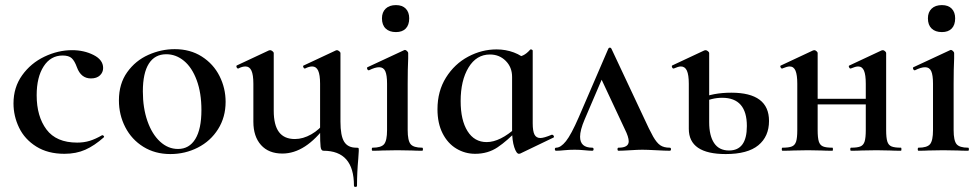

<svg xmlns="http://www.w3.org/2000/svg" viewBox="-20 -592 3849 754"><path d="M33 -186Q33 -249 67 -296.5Q101 -344 154.5 -369.5Q208 -395 263 -395Q310 -395 347.5 -376Q385 -357 385 -325Q385 -308 372.5 -296Q360 -284 337 -284Q298 -284 282 -328Q273 -353 261.5 -363.5Q250 -374 226 -374Q179 -374 151.5 -331.5Q124 -289 124 -218Q124 -135 162.5 -83.5Q201 -32 283 -32Q310 -32 332.5 -39Q355 -46 381 -61H382Q385 -61 387.5 -58Q390 -55 388 -53Q351 -20 315 -4Q279 12 233 12Q168 12 122.5 -16.5Q77 -45 55 -90.5Q33 -136 33 -186Z M447 -198Q447 -263 479.5 -308.5Q512 -354 562.5 -376.5Q613 -399 666 -399Q727 -399 772.5 -370Q818 -341 842 -293.5Q866 -246 866 -192Q866 -132 836.5 -85Q807 -38 757 -12.5Q707 13 649 13Q589 13 543 -15.5Q497 -44 472 -92.5Q447 -141 447 -198ZM771 -160Q771 -227 752.5 -277Q734 -327 702.5 -353Q671 -379 633 -379Q588 -379 564.5 -342Q541 -305 541 -233Q541 -168 559 -116.5Q577 -65 608.5 -36Q640 -7 679 -7Q723 -7 747 -46Q771 -85 771 -160Z M975 -114V-263Q975 -298 967.5 -314.5Q960 -331 944 -331Q931 -331 916 -323H915Q911 -323 909 -328Q907 -333 910 -335L1036 -394L1041 -395Q1045 -395 1050 -391Q1055 -387 1055 -384V-157Q1055 -101 1075.5 -73.5Q1096 -46 1138 -46Q1170 -46 1202.5 -64.5Q1235 -83 1256 -113L1262 -101Q1180 11 1089 11Q1035 11 1005 -22.5Q975 -56 975 -114ZM1250 0Q1241 0 1239 -15.5Q1237 -31 1237 -80V-263Q1237 -298 1229.5 -314.5Q1222 -331 1206 -331Q1194 -331 1178 -323H1177Q1173 -323 1171 -328.5Q1169 -334 1173 -335L1299 -394L1303 -395Q1307 -395 1312 -391Q1317 -387 1317 -384V-114Q1317 -59 1331.5 -35.5Q1346 -12 1379 -12Q1387 -12 1388 -10.5Q1389 -9 1389 0Q1389 7 1387 31Q1382 86 1382 137Q1382 142 1376 142Q1370 142 1370 137Q1370 0 1250 0Z M1443 -12Q1477 -12 1488.5 -26Q1500 -40 1500 -81V-263Q1500 -297 1493 -312.5Q1486 -328 1469 -328Q1453 -328 1429 -316H1428Q1424 -316 1422 -321Q1420 -326 1423 -328L1567 -395L1570 -396Q1574 -396 1578.5 -391.5Q1583 -387 1583 -384V-363Q1581 -321 1581 -264V-81Q1581 -40 1592.5 -26Q1604 -12 1638 -12Q1641 -12 1641 -6Q1641 0 1638 0Q1613 0 1598 -1L1540 -2L1482 -1Q1468 0 1443 0Q1440 0 1440 -6Q1440 -12 1443 -12ZM1480 -520Q1480 -544 1494.5 -558Q1509 -572 1535 -572Q1560 -572 1573.5 -558Q1587 -544 1587 -520Q1587 -494 1573.5 -480Q1560 -466 1535 -466Q1509 -466 1494.5 -480Q1480 -494 1480 -520Z M1698 -163Q1698 -234 1731.5 -287.5Q1765 -341 1818.5 -369.5Q1872 -398 1930 -398Q1966 -398 1998 -386Q2030 -374 2053 -351L1991 -290Q1991 -328 1966 -353Q1941 -378 1904 -378Q1851 -378 1820 -327Q1789 -276 1789 -195Q1789 -120 1816 -77Q1843 -34 1891 -34Q1944 -34 2008 -92L2016 -85Q1972 -39 1934 -13.5Q1896 12 1846 12Q1806 12 1772 -8.5Q1738 -29 1718 -68.5Q1698 -108 1698 -163ZM1991 -81V-360Q2020 -368 2034 -374.5Q2048 -381 2062 -397Q2063 -398 2065 -398Q2067 -398 2069.5 -396.5Q2072 -395 2072 -393V-108Q2072 -77 2079 -63.5Q2086 -50 2102 -50Q2116 -50 2147 -63H2148Q2152 -63 2154.5 -58.5Q2157 -54 2154 -52L2023 11Q2021 12 2018 12Q2008 12 1999.5 -14Q1991 -40 1991 -81Z M2164 -12Q2182 -12 2202.5 -37.5Q2223 -63 2253 -132L2369 -401Q2371 -405 2375 -405Q2379 -405 2381 -401L2505 -137Q2531 -80 2545 -55.5Q2559 -31 2573 -21.5Q2587 -12 2610 -12Q2615 -12 2615 -6Q2615 0 2610 0Q2593 0 2557 -2Q2519 -4 2502 -4Q2487 -4 2455 -2Q2423 0 2409 0Q2405 0 2405 -6Q2405 -12 2409 -12Q2449 -12 2449 -37Q2449 -54 2434 -84L2337 -291L2374 -352L2276 -123Q2258 -81 2258 -55Q2258 -12 2306 -12Q2311 -12 2311 -6Q2311 0 2306 0Q2295 0 2275 -2Q2255 -4 2237 -4Q2216 -4 2196 -2Q2178 0 2164 0Q2159 0 2159 -6Q2159 -12 2164 -12Z M2685 -86V-263Q2685 -298 2677.5 -314.5Q2670 -331 2654 -331Q2644 -331 2626 -323H2625Q2621 -323 2619 -328Q2617 -333 2620 -335L2746 -394L2751 -395Q2755 -395 2760 -391Q2765 -387 2765 -384V-112Q2765 -59 2784.5 -30Q2804 -1 2843 -1Q2913 -1 2913 -97Q2913 -208 2816 -208Q2775 -208 2735 -188L2729 -205Q2780 -228 2852 -228Q3000 -228 3000 -117Q3000 -56 2958 -21.5Q2916 13 2830 13Q2685 13 2685 -86Z M3322 -12Q3347 -12 3359 -17Q3371 -22 3375.5 -36.5Q3380 -51 3380 -81V-263Q3380 -298 3373 -314.5Q3366 -331 3350 -331Q3340 -331 3321 -323H3320Q3316 -323 3314 -328.5Q3312 -334 3316 -335L3442 -394Q3444 -395 3447 -395Q3451 -395 3455.5 -391Q3460 -387 3460 -384V-81Q3460 -51 3464.5 -36.5Q3469 -22 3481 -17Q3493 -12 3518 -12Q3520 -12 3520 -6Q3520 0 3518 0Q3491 0 3475 -1L3422 -2L3364 -1Q3349 0 3322 0Q3319 0 3319 -6Q3319 -12 3322 -12ZM3053 -12Q3078 -12 3090 -17Q3102 -22 3106.5 -36.5Q3111 -51 3111 -81V-263Q3111 -298 3104 -314.5Q3097 -331 3081 -331Q3071 -331 3052 -323H3051Q3047 -323 3045 -328.5Q3043 -334 3047 -335L3173 -394Q3175 -395 3178 -395Q3182 -395 3186.5 -391Q3191 -387 3191 -384V-81Q3191 -51 3195.5 -36.5Q3200 -22 3212 -17Q3224 -12 3249 -12Q3251 -12 3251 -6Q3251 0 3249 0Q3222 0 3206 -1L3153 -2L3096 -1Q3081 0 3053 0Q3050 0 3050 -6Q3050 -12 3053 -12ZM3150 -204H3419V-182H3150Z M3587 -12Q3621 -12 3632.5 -26Q3644 -40 3644 -81V-263Q3644 -297 3637 -312.5Q3630 -328 3613 -328Q3597 -328 3573 -316H3572Q3568 -316 3566 -321Q3564 -326 3567 -328L3711 -395L3714 -396Q3718 -396 3722.5 -391.5Q3727 -387 3727 -384V-363Q3725 -321 3725 -264V-81Q3725 -40 3736.5 -26Q3748 -12 3782 -12Q3785 -12 3785 -6Q3785 0 3782 0Q3757 0 3742 -1L3684 -2L3626 -1Q3612 0 3587 0Q3584 0 3584 -6Q3584 -12 3587 -12ZM3624 -520Q3624 -544 3638.5 -558Q3653 -572 3679 -572Q3704 -572 3717.5 -558Q3731 -544 3731 -520Q3731 -494 3717.5 -480Q3704 -466 3679 -466Q3653 -466 3638.5 -480Q3624 -494 3624 -520Z"/></svg>

Font: Cormorant Infant SemiBold
Style: Regular
Weight: 600
Designer: Christian Thalmann (Catharsis Fonts)
Foundry: Catharsis Fonts
Version: Version 4.000